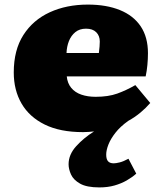

<svg xmlns="http://www.w3.org/2000/svg" viewBox="-20 -562 710 837"><path d="M413 255Q358 255 329 238.5Q300 222 289.5 198.5Q279 175 279 154Q279 112 312 75.5Q345 39 390 11Q379 12 367 13Q355 14 342 14Q242 14 175 -19Q108 -52 74 -110.5Q40 -169 40 -246Q40 -344 82 -409.5Q124 -475 197 -508.5Q270 -542 363 -542Q444 -542 503 -518Q562 -494 593.5 -447Q625 -400 625 -330Q625 -305 622.5 -278.5Q620 -252 615 -229H271Q274 -199 290.5 -179Q307 -159 334.5 -149.5Q362 -140 397 -140Q452 -140 491 -154Q530 -168 570 -191L635 -113Q616 -91 592 -71Q568 -51 539 -35Q504 -10 483 17Q462 44 452.5 68.5Q443 93 443 112Q443 132 451 141Q459 150 476 150Q485 150 501.5 146Q518 142 540 130L574 195Q556 211 532.5 224.5Q509 238 479.5 246.5Q450 255 413 255ZM270 -331H411Q413 -347 414 -359Q415 -371 415 -381Q415 -406 399.5 -421.5Q384 -437 355 -437Q327 -437 308.5 -422Q290 -407 280.5 -383Q271 -359 270 -331Z"/></svg>

Font: Literata Variable Black
Style: Regular
Weight: 900
Designer: Latin by Veronika Burian and Jose Scaglione. Greek by Irene Vlachou. Cyrillic by Vera Evstafieva.
Foundry: TypeTogether
Version: Version 3.021